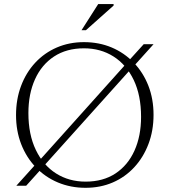

<svg xmlns="http://www.w3.org/2000/svg" viewBox="-20 -886 808 916"><path d="M168.5 -121 581.5 -581.5 593 -595 665.5 -675H712.5L617 -569L602 -554L188.5 -93.5L177 -80L105 0H58L153.5 -106ZM380.5 -685Q452.5 -685 512.8 -659.5Q573 -634 618 -587.2Q663 -540.5 687.8 -477.2Q712.5 -414 712.5 -338Q712.5 -262.5 688.2 -198.8Q664 -135 620.5 -88Q577 -41 518 -15.5Q459 10 388 10Q317 10 256.2 -15.5Q195.5 -41 150.8 -87.8Q106 -134.5 81.2 -198Q56.5 -261.5 56.5 -337Q56.5 -412.5 80.5 -476.2Q104.5 -540 148.2 -587Q192 -634 251.2 -659.5Q310.5 -685 380.5 -685ZM388.5 -19.5Q472 -19.5 531 -58.5Q590 -97.5 621.5 -167.2Q653 -237 653 -328.5Q653 -431 618 -504.2Q583 -577.5 521.5 -616.5Q460 -655.5 380.5 -655.5Q297.5 -655.5 238 -616.5Q178.5 -577.5 147 -507.8Q115.5 -438 115.5 -346.5Q115.5 -244.5 150.8 -171Q186 -97.5 247.5 -58.5Q309 -19.5 388.5 -19.5ZM369 -742 448.5 -866.5H522V-859.5L390 -742Z"/></svg>

Font: Newsreader 24pt Light
Style: Regular
Weight: 300
Designer: Hugues Gentile
Foundry: Production Type
Version: Version 1.003